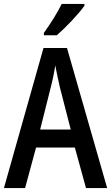

<svg xmlns="http://www.w3.org/2000/svg" viewBox="-20 -960 567 980"><path d="M411 -931V-940H295C273 -895 239 -841 204 -792V-780H270C314 -818 384 -891 411 -931ZM419 0H527L322 -715H202L0 0H108L164 -207H362ZM286 -513 341 -299H185L239 -514C248 -548 257 -591 262 -626C268 -594 278 -548 286 -513Z"/></svg>

Font: Noto Sans Thai Cond Med
Style: Regular
Weight: 500
Width: 3
Designer: Monotype Design Team
Foundry: Monotype Imaging Inc.
Version: Version 2.002